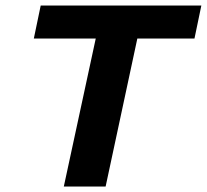

<svg xmlns="http://www.w3.org/2000/svg" viewBox="-20 -678 752 698"><path d="M212 0 354 -658H505L364 0ZM103 -538 128 -658H712L687 -538Z"/></svg>

Font: Ysabeau Infant ExtraBold
Style: Italic
Weight: 800
Italic angle: -12°
Designer: Christian Thalmann (Catharsis Fonts)
Version: Version 2.001;gftools[0.9.30]; featfreeze: ss01,ss02,lnum